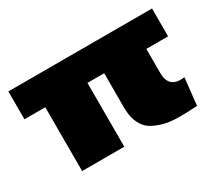

<svg xmlns="http://www.w3.org/2000/svg" viewBox="-99 -699 1022 907"><g transform="rotate(-30 412.0 -246.0)"><path d="M127.9 0V-348.1H14.2V-500H797.9V-348.1H679.2V-215.8Q679.2 -130.9 768.1 -142.1L752 4.9Q691.4 8.8 645.8 8.1Q600.1 7.3 566.4 -2.4Q532.7 -12.2 510.3 -25.6Q487.8 -39.1 474.1 -61Q460.4 -83 454.8 -107.7Q449.2 -132.3 449.2 -165V-348.1H357.9V0Z"/></g></svg>

Font: Work Sans Black
Style: Regular
Weight: 900
Designer: Wei Huang
Foundry: Wei Huang
Version: Version 2.012